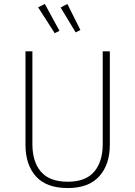

<svg xmlns="http://www.w3.org/2000/svg" viewBox="-20 -942 684 972"><path d="M536 -209Q536 -109 482.5 -49.5Q429 10 323 10Q215 10 162 -49Q109 -108 109 -209V-682H144V-212Q144 -123 187.5 -72.5Q231 -22 323 -22Q414 -22 457 -73Q500 -124 500 -212V-682H536ZM281 -786 257 -774 173 -905 207 -922ZM387 -790 363 -778 287 -904 321 -922Z"/></svg>

Font: FiraGO UltraLight
Style: Regular
Weight: 200
Designer: bBox Type
Foundry: bBox Type GmbH
Version: Version 1.001